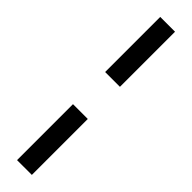

<svg xmlns="http://www.w3.org/2000/svg" viewBox="-292 -712 788 788"><g transform="rotate(45 101.5 -318.5)"><path d="M59.1 96.7V-228H145V96.7ZM59.1 -414.6V-734.4H145V-414.6Z"/></g></svg>

Font: Pontano Sans
Style: Regular
Weight: 400
Designer: Vernon Adams
Foundry: Vernon Adams
Version: Version 2.001